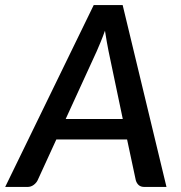

<svg xmlns="http://www.w3.org/2000/svg" viewBox="-54 -740 718 760"><path d="M605 0H518Q503.5 0 495.2 -7.2Q487 -14.5 483.5 -26.5L449 -188H169L95 -26.5Q90 -16 79.2 -8Q68.5 0 54.5 0H-33.5L317 -720H431.5ZM206 -269H432L375.5 -538.5Q372.5 -554 368.8 -574.2Q365 -594.5 361.5 -618.5Q353 -594.5 344.5 -574Q336 -553.5 329 -537.5Z"/></svg>

Font: Lato Semibold
Style: Italic
Weight: 600
Italic angle: -7°
Designer: Lukasz Dziedzic
Foundry: tyPoland Lukasz Dziedzic
Version: Version 2.006; 2014-01-15